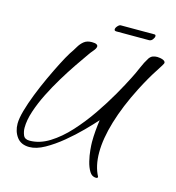

<svg xmlns="http://www.w3.org/2000/svg" viewBox="-113 -807 876 957"><g transform="rotate(15 325.5 -328.0)"><path d="M469 55Q448 55 435.5 34.5Q423 14 416 -15Q409 -44 406.5 -71Q404 -98 404 -112Q404 -141 406.5 -170Q409 -199 413 -227Q390 -201 353.5 -164Q317 -127 273.5 -91Q230 -55 187 -31Q144 -7 108 -7Q65 -7 43.5 -36Q22 -65 22 -105Q22 -132 33.5 -173Q45 -214 64 -262.5Q83 -311 105 -358.5Q127 -406 147.5 -446Q168 -486 183 -510Q197 -530 208 -549Q219 -568 234.5 -580.5Q250 -593 275 -593Q292 -593 299 -589Q306 -585 306 -579Q306 -569 293.5 -554.5Q281 -540 273 -528Q253 -500 225.5 -459.5Q198 -419 169.5 -372Q141 -325 116.5 -276Q92 -227 76.5 -180Q61 -133 61 -94Q61 -75 68.5 -56.5Q76 -38 101 -38Q153 -38 203.5 -69.5Q254 -101 300.5 -152Q347 -203 387.5 -262Q428 -321 460 -377Q492 -433 512 -473Q526 -500 539 -531Q552 -562 568 -587Q576 -598 586 -602Q596 -606 609 -606Q614 -606 624 -604.5Q634 -603 642.5 -598.5Q651 -594 651 -586Q651 -581 622 -537Q593 -493 558 -425Q506 -323 479 -233Q452 -143 452 -72Q452 -2 478 47V49Q478 55 469 55ZM379 -676Q368 -676 368 -684Q368 -692 376.5 -701.5Q385 -711 392 -711H566Q573 -711 573 -703Q573 -696 565.5 -686Q558 -676 547 -676Z"/></g></svg>

Font: Hurricane
Style: Regular
Weight: 400
Designer: Robert E. Leuschke
Foundry: Robert E. Leuschke
Version: Version 1.010; ttfautohint (v1.8.3)